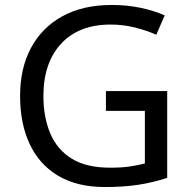

<svg xmlns="http://www.w3.org/2000/svg" viewBox="-20 -744 768 774"><path d="M407 -377H654V-27Q596 -8 537 1Q478 10 403 10Q292 10 216 -34.5Q140 -79 100.5 -161.5Q61 -244 61 -357Q61 -469 105 -551Q149 -633 231.5 -678.5Q314 -724 431 -724Q491 -724 544.5 -713Q598 -702 644 -682L610 -604Q572 -621 524.5 -633Q477 -645 426 -645Q298 -645 226.5 -568Q155 -491 155 -357Q155 -272 182.5 -206.5Q210 -141 269 -104.5Q328 -68 424 -68Q471 -68 504 -73Q537 -78 564 -85V-297H407Z"/></svg>

Font: Noto Sans Tamil Supplement
Style: Regular
Weight: 400
Designer: Ek Type
Foundry: Ek Type
Version: Version 2.001; ttfautohint (v1.8.4.7-5d5b)